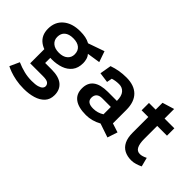

<svg xmlns="http://www.w3.org/2000/svg" viewBox="-95 -1004 1684 1684"><g transform="rotate(45 746.5 -162.0)"><path d="M246.2 -115Q145.5 -115 88.5 -157.9Q31.5 -200.8 31.5 -281.8Q31.5 -367.5 90.1 -417Q148.8 -466.5 247.2 -466.5Q285.2 -466.5 314.4 -460.6Q343.5 -454.8 370.8 -440L521.8 -493L556.8 -392.5L435 -373.8Q451.5 -355.5 457.9 -331.8Q464.2 -308 464.2 -287.5Q464.2 -226 434.5 -187.9Q404.8 -149.8 355.2 -132.4Q305.8 -115 246.2 -115ZM254.2 241.8Q199 241.8 153.8 232.9Q108.5 224 75.2 211.8Q42 199.5 24.5 190L65.2 100.2Q112.5 120.8 158.4 132.1Q204.2 143.5 254.2 143.5Q299.5 143.5 325.8 135.9Q352 128.2 363.2 116.2Q374.5 104.2 374.5 90Q374.5 70 358.4 56.6Q342.2 43.2 293.8 43.2H135.8V-151.5L226.8 -131.8V-51.8H307.2Q396.2 -51.8 440.8 -14.9Q485.2 22 485.2 89Q485.2 143 453.8 176.8Q422.2 210.5 369.9 226.1Q317.5 241.8 254.2 241.8ZM248.2 -200Q299.5 -200 328.1 -224.6Q356.8 -249.2 356.8 -288.5Q356.8 -332.5 328.6 -356.2Q300.5 -380 248.2 -380Q196 -380 167.9 -356.2Q139.8 -332.5 139.8 -288.5Q139.8 -249.2 168.4 -224.6Q197 -200 248.2 -200Z M945.8 -20Q875.5 18.8 802.5 18.8Q708.8 18.8 660.4 -16.8Q612 -52.2 611.8 -121.8Q611.2 -261.8 795.8 -261.8L906.8 -261.5Q906.8 -321.8 882.1 -350.5Q857.5 -379.2 817.8 -379.2Q794.5 -379.2 775.2 -376.2Q756 -373.2 737.5 -367.2L728.2 -318.2L633.5 -331L651.8 -437.8Q692 -451.8 733.4 -459.1Q774.8 -466.5 820.8 -466.5Q918.2 -466.5 969.9 -414.9Q1021.5 -363.2 1021.5 -263.2V-97.5L1106 -70.2L1074.8 23.8ZM798.8 -186.8Q764 -186.8 746.2 -170.1Q728.5 -153.5 728.5 -123.5Q728.5 -66.2 806.5 -66.2Q861.2 -66.2 906.8 -95.2V-186.5Z M1363.5 18.8Q1314.8 18.8 1278.1 -0.1Q1241.5 -19 1221.5 -59Q1201.5 -99 1201.5 -162.5V-356.5H1118.5V-447.8H1201.5V-532.8L1312 -566.5V-447.8H1433.2V-356.5H1312V-194.5Q1312 -137.2 1327.6 -105.6Q1343.2 -74 1379 -74Q1407 -74 1445.2 -93.5L1467 -9Q1443.8 2 1417 10.4Q1390.2 18.8 1363.5 18.8Z"/></g></svg>

Font: Podkova VF Beta
Style: Regular
Weight: 400
Designer: Ilya Yudin
Foundry: Cyreal (www.cyreal.org)
Version: Version 2.100